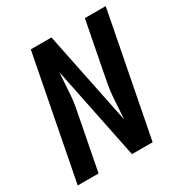

<svg xmlns="http://www.w3.org/2000/svg" viewBox="-158 -790 866 910"><g transform="rotate(-30 275.0 -335.0)"><path d="M7 0 137 -670H250L354 -161Q356 -191 358 -221Q360 -251 362 -281Q364 -311 369.5 -341.5Q375 -372 381 -402L433 -670H547L417 0H304L200 -509Q198 -479 196 -449Q194 -419 192 -389Q190 -359 184.5 -328.5Q179 -298 173 -268L121 0Z"/></g></svg>

Font: Lode Term
Style: Bold Italic
Weight: 700
Italic angle: -11°
Monospace: yes
Designer: Belleve Invis
Foundry: Belleve Invis
Version: Version 29.2.0